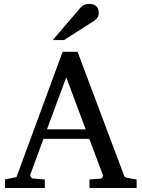

<svg xmlns="http://www.w3.org/2000/svg" viewBox="-20 -948 714 968"><path d="M314 -558.1 216.8 -295.9H412.1ZM431.2 0V-43L488.8 -47.9Q493.7 -47.9 497.1 -54.4Q500.5 -61 499 -64.9L430.2 -248H199.2L132.8 -67.9Q131.8 -64.9 132.8 -61.5Q133.8 -58.1 136.2 -54.9Q138.7 -51.8 141.6 -49.8Q144.5 -47.9 147 -47.9L206.1 -43V0H4.9V-43L63 -55.2L295.9 -687H371.1L603 -69.8Q606.4 -59.6 609.6 -56.2Q612.8 -52.7 624 -50.8L668.9 -43V0ZM478 -883.3Q478 -869.6 471.4 -859.9Q464.8 -850.1 455.1 -843.3L302.7 -746.1H246.1L378.9 -901.4Q384.8 -907.7 389.6 -912.8Q394.5 -918 400.4 -921.4Q406.2 -924.8 413.8 -926.5Q421.4 -928.2 432.1 -928.2Q445.3 -928.2 454.1 -924.1Q462.9 -919.9 468.3 -913.6Q473.6 -907.2 475.8 -899.2Q478 -891.1 478 -883.3Z"/></svg>

Font: Charis SIL Afr
Style: Regular
Weight: 400
Foundry: SIL International
Version: Version 5.000